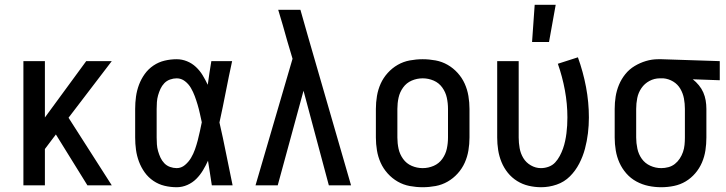

<svg xmlns="http://www.w3.org/2000/svg" viewBox="-20 -776 3040 804"><path d="M78 0V-520H168V-284L341 -520H448L267 -283L448 0H346L214 -213L168 -152V0Z M720 8Q694 8 669 2Q644 -4 622.5 -18.5Q601 -33 586 -54Q571 -75 562 -99Q553 -123 549.5 -148.5Q546 -174 546 -200V-320Q546 -346 549.5 -371.5Q553 -397 562 -421Q571 -445 586 -466Q601 -487 622.5 -501.5Q644 -516 669 -522Q694 -528 720 -528Q742 -528 763 -519.5Q784 -511 800.5 -495.5Q817 -480 828.5 -461Q840 -442 850 -421Q853 -446 857 -470.5Q861 -495 865 -520H952Q938 -456 925.5 -391.5Q913 -327 899 -263Q914 -198 927 -132Q940 -66 954 0H867Q863 -26 859 -52Q855 -78 851 -103Q842 -83 830 -63Q818 -43 802 -27Q786 -11 764.5 -1.5Q743 8 720 8ZM720 -72Q739 -72 754.5 -85Q770 -98 780 -115Q790 -132 796.5 -150.5Q803 -169 808 -188Q813 -207 817 -226Q821 -245 825 -264Q821 -282 817 -300.5Q813 -319 807.5 -337.5Q802 -356 795.5 -373.5Q789 -391 779.5 -407.5Q770 -424 754.5 -436Q739 -448 720 -448Q706 -448 692 -443Q678 -438 668 -427.5Q658 -417 652 -404Q646 -391 642 -377Q638 -363 637 -348.5Q636 -334 636 -320V-200Q636 -186 637 -171.5Q638 -157 642 -143Q646 -129 652 -116Q658 -103 668 -92.5Q678 -82 692 -77Q706 -72 720 -72Z M1050 0 1205 -530 1183 -604Q1174 -637 1164.5 -669.5Q1155 -702 1145 -735H1238L1269 -626L1450 0H1357L1251 -396L1143 0Z M1750 8Q1723 8 1696 3Q1669 -2 1645.5 -15.5Q1622 -29 1603.5 -49.5Q1585 -70 1574 -94.5Q1563 -119 1558.5 -146Q1554 -173 1554 -200V-320Q1554 -347 1558.5 -374Q1563 -401 1574 -425.5Q1585 -450 1603.5 -470.5Q1622 -491 1645.5 -504.5Q1669 -518 1696 -523Q1723 -528 1750 -528Q1777 -528 1804 -523Q1831 -518 1854.5 -504.5Q1878 -491 1896.5 -470.5Q1915 -450 1926 -425.5Q1937 -401 1941.5 -374Q1946 -347 1946 -320V-200Q1946 -173 1941.5 -146Q1937 -119 1926 -94.5Q1915 -70 1896.5 -49.5Q1878 -29 1854.5 -15.5Q1831 -2 1804 3Q1777 8 1750 8ZM1750 -72Q1774 -72 1796 -81.5Q1818 -91 1832 -110.5Q1846 -130 1851 -153Q1856 -176 1856 -200V-320Q1856 -344 1851 -367Q1846 -390 1832 -409.5Q1818 -429 1796 -438.5Q1774 -448 1750 -448Q1726 -448 1704 -438.5Q1682 -429 1668 -409.5Q1654 -390 1649 -367Q1644 -344 1644 -320V-200Q1644 -176 1649 -153Q1654 -130 1668 -110.5Q1682 -91 1704 -81.5Q1726 -72 1750 -72Z M2246 8Q2220 8 2194 2Q2168 -4 2145.5 -18Q2123 -32 2106.5 -52.5Q2090 -73 2080 -97.5Q2070 -122 2066 -148Q2062 -174 2062 -200V-520H2152V-200Q2152 -178 2156 -155.5Q2160 -133 2171.5 -114Q2183 -95 2203 -83.5Q2223 -72 2245 -72Q2262 -72 2278 -78Q2294 -84 2305 -96Q2316 -108 2324 -123Q2332 -138 2337.5 -153.5Q2343 -169 2346.5 -185.5Q2350 -202 2352 -218Q2354 -234 2355 -250.5Q2356 -267 2356 -284Q2356 -341 2345.5 -398Q2335 -455 2316 -509L2400 -536Q2422 -475 2434 -411.5Q2446 -348 2446 -284Q2446 -251 2442 -218Q2438 -185 2429.5 -153Q2421 -121 2405.5 -91Q2390 -61 2366.5 -37.5Q2343 -14 2311 -3Q2279 8 2246 8ZM2208 -600 2219 -756H2307L2279 -600Z M2749 8Q2722 8 2695.5 2.5Q2669 -3 2645 -16Q2621 -29 2603 -49.5Q2585 -70 2574 -94.5Q2563 -119 2558.5 -146Q2554 -173 2554 -200V-320Q2554 -346 2558 -371.5Q2562 -397 2572 -421Q2582 -445 2598.5 -465.5Q2615 -486 2637.5 -499.5Q2660 -513 2685 -520.5Q2710 -528 2736 -528H2750L2994 -520V-440L2881 -444Q2895 -433 2906.5 -419Q2918 -405 2925 -389Q2932 -373 2935 -355.5Q2938 -338 2938 -320V-200Q2938 -173 2934 -146.5Q2930 -120 2919.5 -95.5Q2909 -71 2891.5 -50.5Q2874 -30 2851.5 -16.5Q2829 -3 2802.5 2.5Q2776 8 2749 8ZM2749 -72Q2764 -72 2779 -76Q2794 -80 2806 -89.5Q2818 -99 2826.5 -112Q2835 -125 2840 -139.5Q2845 -154 2846.5 -169.5Q2848 -185 2848 -200V-320Q2848 -342 2844 -363.5Q2840 -385 2829 -404Q2818 -423 2799 -434.5Q2780 -446 2758 -448H2743Q2720 -448 2699.5 -437Q2679 -426 2666 -407Q2653 -388 2648.5 -365.5Q2644 -343 2644 -320V-200Q2644 -177 2649 -153.5Q2654 -130 2667.5 -111Q2681 -92 2703 -82Q2725 -72 2749 -72Z"/></svg>

Font: Iosevka Term Medium
Style: Regular
Weight: 500
Monospace: yes
Designer: Belleve Invis
Foundry: Belleve Invis
Version: Version 26.3.1